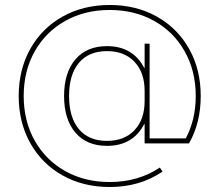

<svg xmlns="http://www.w3.org/2000/svg" viewBox="-20 -645 880 770"><path d="M55 -260Q55 -366 101.5 -449Q148 -532 231 -578.5Q314 -625 420 -625Q526 -625 609 -578.5Q692 -532 738.5 -449Q785 -366 785 -260Q785 -152 738 -70H560V-147H558Q536 -104 498.5 -82Q461 -60 409 -60Q328 -60 282.5 -113Q237 -166 237 -260Q237 -354 282.5 -407Q328 -460 409 -460Q461 -460 498.5 -438Q536 -416 558 -373H560V-470H580V-90H725Q765 -165 765 -260Q765 -360 721 -438.5Q677 -517 598.5 -561Q520 -605 420 -605Q320 -605 241.5 -561Q163 -517 119 -438.5Q75 -360 75 -260Q75 -160 119 -81.5Q163 -3 241.5 41Q320 85 420 85Q534 85 621 27L632 43Q541 105 420 105Q314 105 231 58.5Q148 12 101.5 -71Q55 -154 55 -260ZM409 -80Q479 -80 519.5 -123Q560 -166 560 -240V-280Q560 -354 519.5 -397Q479 -440 409 -440Q336 -440 296.5 -393Q257 -346 257 -260Q257 -174 296.5 -127Q336 -80 409 -80Z"/></svg>

Font: Enso Thin
Style: Regular
Weight: 100
Designer: Coji Morishita
Foundry: UNDERFOREST DESIGN
Version: Version 1.000